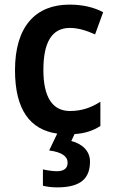

<svg xmlns="http://www.w3.org/2000/svg" viewBox="-20 -572 496 832"><path d="M370 128C370 82 336 51 289 39L303 9C348 6 382 -5 415 -26V-131C375 -106 335 -91 283 -91C208 -91 168 -150 168 -269C168 -389 205 -451 283 -451C318 -451 354 -440 392 -423L427 -519C392 -538 344 -552 281 -552C134 -552 45 -457 45 -268C45 -98 109 -10 228 7L193 80C247 87 273 105 273 133C273 159 255 170 226 170C209 170 183 166 166 162V233C183 237 203 240 228 240C331 240 370 200 370 128Z"/></svg>

Font: Noto Sans Kannada SemiCondensed SemiBold
Style: Regular
Weight: 600
Width: 4
Designer: Jelle Bosma - Monotype Design Team
Foundry: Monotype Imaging Inc.
Version: Version 2.005